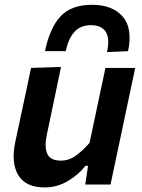

<svg xmlns="http://www.w3.org/2000/svg" viewBox="-20 -788 606 820"><path d="M171 12.5Q90 12.5 58.2 -39.8Q26.5 -92 45 -180.5Q49.5 -202 54 -223Q58.5 -244 64.5 -272Q79 -340 90.2 -392Q101.5 -444 112.5 -498L240.5 -502Q229.5 -448.5 218.5 -396.2Q207.5 -344 195.5 -286.5L180 -212.5Q169 -161 181.8 -131.5Q194.5 -102 240 -102Q275 -102 304.8 -123.8Q334.5 -145.5 362.5 -178L385.5 -286.5Q397.5 -343.5 408.2 -394Q419 -444.5 430.5 -498H557.5Q546 -444 535 -391.8Q524 -339.5 509.5 -271.5L498 -217Q485 -155.5 474.2 -104.8Q463.5 -54 452 0H344L356 -80H345Q317.5 -43.5 271 -15.5Q224.5 12.5 171 12.5ZM437 -565.5Q450 -625 431.2 -652.8Q412.5 -680.5 368.5 -680.5Q324 -680.5 298.2 -652.2Q272.5 -624 260.5 -569.5H172Q193 -669.5 238.8 -718.5Q284.5 -767.5 373 -767.5Q460 -767.5 503.8 -717.5Q547.5 -667.5 527 -569.5Z"/></svg>

Font: Commissioner SemiBold
Style: Italic
Weight: 600
Italic angle: -12°
Designer: Kostas Bartsokas
Foundry: Kostas Bartsokas
Version: Version 1.000; ttfautohint (v1.8.3)